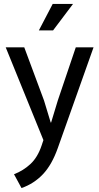

<svg xmlns="http://www.w3.org/2000/svg" viewBox="-20 -710 501 973"><path d="M9 -470H103L203 -201L237 -89H239L273 -201L364 -470H454L273 40Q243 125 197.5 173Q152 221 89 243L51 173Q98 155 134.5 121Q171 87 191 27L200 0ZM249 -556H177L247 -690H350Z"/></svg>

Font: Ek Mukta
Style: Regular
Weight: 400
Designer: Girish Dalvi and Yashodeep Gholap
Foundry: Ek Type
Version: Version 2.538;PS 1.001;hotconv 16.6.51;makeotf.lib2.5.65220;